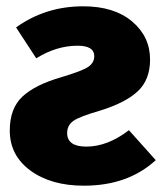

<svg xmlns="http://www.w3.org/2000/svg" viewBox="-20 -571 515 609"><path d="M244 -551Q342 -551 399 -503Q456 -455 456 -382Q456 -318 417 -281.5Q378 -245 297 -220Q231 -201 212 -187Q193 -173 193 -149Q193 -106 254 -106Q321 -106 389 -158L474 -63Q386 18 246 18Q142 18 76.5 -30Q11 -78 11 -157Q11 -227 51 -264.5Q91 -302 174 -326Q241 -346 260 -359Q279 -372 279 -393Q279 -426 226 -426Q159 -426 95 -386L31 -484Q124 -551 244 -551Z"/></svg>

Font: FiraGO ExtraBold
Style: Regular
Weight: 800
Designer: bBox Type
Foundry: bBox Type GmbH
Version: Version 1.001;PS 001.001;hotconv 1.0.88;makeotf.lib2.5.64775